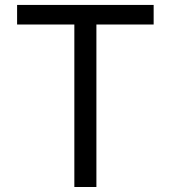

<svg xmlns="http://www.w3.org/2000/svg" viewBox="-20 -747 682 767"><path d="M48.3 -649.1V-727.3H593.8V-649.1H365.1V0H277V-649.1Z"/></svg>

Font: Inter Zeller
Style: Regular
Weight: 400
Designer: Rasmus Andersson; Joe Bland
Foundry: zeller
Version: Version 3.015;git-dec3a8cb1